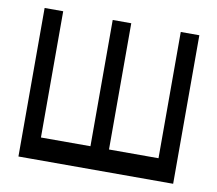

<svg xmlns="http://www.w3.org/2000/svg" viewBox="-69 -685 845 746"><g transform="rotate(10 354.0 -312.0)"><path d="M48.8 -19.5V-605.5H122.1V-107.4H317.4V-605.5H390.6V-107.4H585.9V-605.5H659.2V-19.5Z"/></g></svg>

Font: Gap Sans
Style: Regular
Weight: 400
Designer: Alexandre Liziard and Étienne Ozeray
Foundry: Interstices.io
Version: Version 1.6.1 - December 3. 2014